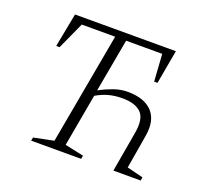

<svg xmlns="http://www.w3.org/2000/svg" viewBox="-101 -682 868 805"><g transform="rotate(20 332.5 -280.0)"><path d="M112 0 115 -15 204 -33 294 -530H145L90 -409H75L104 -560H554L527 -409H512L504 -530H343L300 -293Q328 -308 359.5 -319.5Q391 -331 423 -331Q498 -331 533.5 -292.5Q569 -254 556 -181L531 -33L603 -15L601 0H479L510 -178Q522 -244 496 -271Q470 -298 412 -298Q379 -298 351 -290.5Q323 -283 296 -267L254 -33L338 -15L335 0Z"/></g></svg>

Font: Spectral SC ExtraLight
Style: Italic
Weight: 275
Italic angle: -10°
Designer: Jean-Baptiste Levee
Foundry: Production Type
Version: Version 2.001